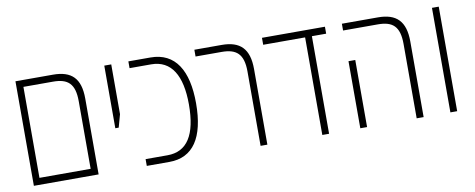

<svg xmlns="http://www.w3.org/2000/svg" viewBox="-55 -823 2624 1060"><g transform="rotate(-10 1257.0 -293.0)"><path d="M63 0H426V-425C426 -539 377 -586 273 -586H63ZM101 -38V-548H267C349 -548 388 -516 388 -418V-38Z M561 -235H580L600 -307V-586H561Z M696 0H823C956 0 1024 -101 1024 -294C1024 -477 959 -586 820 -586H696V-548H817C930 -548 984 -456 984 -294C984 -123 929 -38 819 -38H696Z M1334 0H1372V-424C1372 -538 1322 -586 1219 -586H1066V-548H1212C1294 -548 1334 -516 1334 -417Z M1680 0H1718V-547H1798V-586H1445V-547H1680Z M2209 0H2248V-424C2248 -538 2198 -586 2095 -586H1893V-548H2088C2170 -548 2209 -516 2209 -417ZM1893 0H1931V-376H1893Z M2398 0H2436V-586H2398Z"/></g></svg>

Font: Noto Sans Hebrew Condensed ExtraLight
Style: Regular
Weight: 200
Width: 3
Designer: Monotype Design Team
Foundry: Monotype Imaging Inc.
Version: Version 2.004